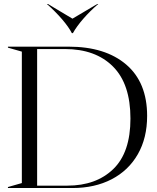

<svg xmlns="http://www.w3.org/2000/svg" viewBox="-20 -947 791 967"><path d="M20 -5 90 -25V-687L20 -707V-712H326Q510 -712 615.5 -622Q721 -532 721 -363Q721 -252 674 -170Q627 -88 542 -44Q457 0 345 0H20ZM319 -12Q464 -12 550.5 -95.5Q637 -179 637 -350Q637 -524 549 -612Q461 -700 307 -700H167V-12ZM216 -927H221L345 -853L470 -927H475Q434 -892 400 -853Q366 -814 347 -780H342Q326 -811 293 -849.5Q260 -888 216 -927Z"/></svg>

Font: Nyght Serif Light
Style: Regular
Weight: 300
Designer: Maksym Kobuzan
Version: Version 0.410